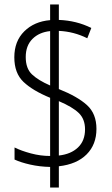

<svg xmlns="http://www.w3.org/2000/svg" viewBox="-20 -780 499 858"><path d="M204 -34Q157 -35 115 -44.5Q73 -54 45 -67V-121Q75 -106 118 -94.5Q161 -83 204 -83V-343Q126 -375 85 -414Q44 -453 44 -524Q44 -596 88.5 -640Q133 -684 204 -690V-760H243V-691Q322 -688 388 -655L370 -609Q310 -639 243 -642V-382Q326 -349 368.5 -310.5Q411 -272 411 -204Q411 -134 367 -90Q323 -46 243 -37V58H204ZM204 -641Q155 -636 125 -606Q95 -576 95 -525Q95 -474 123 -447.5Q151 -421 204 -398ZM243 -85Q297 -91 328.5 -121Q360 -151 360 -202Q360 -248 332 -275Q304 -302 243 -328Z"/></svg>

Font: Noto Sans Georgian Condensed Light
Style: Regular
Weight: 300
Width: 3
Designer: Monotype Design Team, Akaki Razmadze
Foundry: Google LLC
Version: Version 2.005; ttfautohint (v1.8.4.7-5d5b)